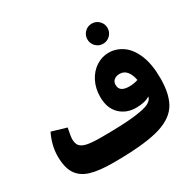

<svg xmlns="http://www.w3.org/2000/svg" viewBox="-183 -1052 1295 1273"><g transform="rotate(-30 464.5 -415.5)"><path d="M884 -310Q884 -179 836 -109Q788 -39 671 -9.5Q554 20 334 20Q224 20 160 0Q96 -20 65.5 -68Q35 -116 35 -202Q35 -243 46 -286.5Q57 -330 76 -367L188 -334Q175 -271 175 -251Q175 -217 190.5 -199Q206 -181 243 -173.5Q280 -166 349 -166Q512 -166 599 -176Q686 -186 717.5 -202.5Q749 -219 754 -245Q715 -220 648 -220Q573 -220 524.5 -267.5Q476 -315 476 -400Q476 -467 503 -519Q530 -571 574.5 -599.5Q619 -628 670 -628Q726 -628 775 -594.5Q824 -561 854 -489.5Q884 -418 884 -310ZM680 -365Q715 -365 746 -376Q727 -470 663 -470Q637 -470 620.5 -456.5Q604 -443 604 -420Q604 -392 622.5 -378.5Q641 -365 680 -365ZM593 -774Q593 -806 615.5 -828.5Q638 -851 670 -851Q702 -851 724.5 -828.5Q747 -806 747 -774Q747 -742 724.5 -719.5Q702 -697 670 -697Q638 -697 615.5 -719.5Q593 -742 593 -774Z"/></g></svg>

Font: FiraGO Heavy
Style: Regular
Weight: 900
Designer: bBox Type
Foundry: bBox Type GmbH
Version: Version 1.001